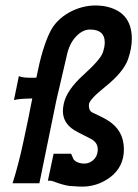

<svg xmlns="http://www.w3.org/2000/svg" viewBox="-20 -670 506 702"><path d="M268 12Q262 12 251 11Q240 10 235 10Q212 7 180 -5Q165 -11 155 -9L176 -108H240Q241 -105 242.5 -102Q244 -99 245.5 -95.5Q247 -92 248 -89Q257 -75 282 -72Q303 -70 319 -83Q335 -96 337 -117Q341 -148 311 -163Q254 -191 243 -200Q210 -225 210 -264Q210 -276 213 -290Q223 -340 285 -396Q347 -452 356 -478Q363 -499 363 -515Q363 -562 309 -562Q282 -562 257.5 -536Q233 -510 224 -466Q223 -464 186 -303Q150 -129 124 0H26Q48 -69 66 -154Q72 -180 82.5 -232Q93 -284 98 -310Q46 -309 31 -304L49 -392Q63 -384 113 -386Q134 -494 162 -551Q183 -596 232 -624Q279 -650 330 -650Q340 -650 358 -648Q462 -631 462 -528Q462 -493 448 -453Q431 -406 365 -353Q305 -305 305 -287Q304 -266 317 -259Q325 -255 343 -246.5Q361 -238 369 -233Q433 -196 433 -124Q433 -60 383 -22Q332 16 268 12Z"/></svg>

Font: GFS Neohellenic Rg
Style: Bold Italic
Weight: 700
Italic angle: -12°
Designer: Designed by Takis Katsoulidis and George D. Matthiopoulos.
Foundry: Designed by Takis Katsoulidis and George D. Matthiopoulos.
Version: Version 1.0